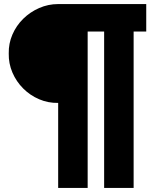

<svg xmlns="http://www.w3.org/2000/svg" viewBox="-20 -720 779 944"><path d="M266 -214Q217 -213 172.5 -232Q128 -251 94 -285Q60 -319 41 -363.5Q22 -408 23 -457Q22 -506 41 -550Q60 -594 94 -627.5Q128 -661 172.5 -680.5Q217 -700 266 -700H699V-565H637V204H492V-565H411V204H266Z"/></svg>

Font: Haskoy ExtraBold
Style: Regular
Weight: 800
Designer: Ertekin Erdin
Foundry: Ertekin Erdin
Version: Version 2.000; ttfautohint (v1.8.4.7-5d5b)